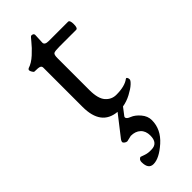

<svg xmlns="http://www.w3.org/2000/svg" viewBox="-245 -499 803 803"><g transform="rotate(-45 157.0 -97.0)"><path d="M142 123 116 129Q110 129 104 124.5Q98 120 98 115.5Q98 111 103 104L174 13Q85 5 85 -105V-337Q85 -346 77.5 -349Q70 -352 47 -352Q44 -352 39.5 -359.5Q35 -367 35 -371.5Q35 -376 40 -379Q63 -386 87 -408Q111 -430 126 -449Q141 -468 144 -468Q158 -468 158 -458L156 -414Q156 -400 180 -400H294Q304 -400 304 -376Q304 -352 294 -352H195Q168 -352 161.5 -348Q155 -344 155 -324V-135Q155 -84 174 -62.5Q193 -41 221 -41Q271 -41 296 -60Q300 -63 303 -58.5Q306 -54 306 -47.5Q306 -41 293 -29Q280 -17 255.5 -4Q231 9 206 13L183 43Q179 47 179 51Q179 60 197.5 67Q216 74 233.5 94.5Q251 115 251 139Q251 193 205.5 233.5Q160 274 126 274Q96 274 96 233Q96 224 100.5 219Q105 214 109 214L126 220Q142 226 162 225Q201 225 201 180Q201 153 185 138Q169 123 142 123Z"/></g></svg>

Font: EB Garamond
Style: Regular
Weight: 400
Version: Version 0.012